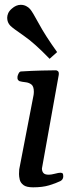

<svg xmlns="http://www.w3.org/2000/svg" viewBox="-20 -783 337 809"><path d="M119.6 6.3Q91.3 6.3 78.9 -3.2Q66.4 -12.7 63.2 -25.9Q60.1 -39.1 60.1 -49.8Q60.1 -62.5 61 -69.3L121.6 -383.3Q122.1 -387.2 122.3 -390.4Q122.6 -393.6 122.6 -396.5Q122.6 -419.4 112.1 -427.2Q101.6 -435.1 87.4 -436.5Q73.2 -438 62.5 -440.9Q57.6 -443.4 55.2 -447.3Q52.7 -451.2 53.7 -460.4Q54.7 -466.3 58.6 -473.9Q62.5 -481.4 68.4 -481.9Q116.2 -484.9 155.8 -485.8Q195.3 -486.8 215.8 -486.8Q219.7 -486.8 224.4 -482.9Q229 -479 227.5 -467.3L156.7 -73.2Q156.7 -61.5 162.8 -54.2Q168.9 -46.9 185.5 -46.9Q195.8 -46.9 211.4 -51Q227.1 -55.2 234.4 -55.2Q238.8 -55.2 242.7 -53.2Q246.6 -51.3 246.6 -40.5Q246.6 -26.4 234.4 -20Q215.3 -10.7 187.3 -2.2Q159.2 6.3 119.6 6.3ZM189 -535.2Q124.5 -602.1 79.6 -632.8Q34.7 -663.6 23.9 -674.3Q10.3 -688 10.3 -708Q10.3 -717.3 14.6 -727.3Q19 -737.3 29.8 -746.6Q47.9 -762.7 67.4 -762.7Q79.6 -762.7 89.8 -757.6Q100.1 -752.4 106.4 -745.1Q116.2 -734.4 143.6 -683.6Q170.9 -632.8 220.7 -563.5Z"/></svg>

Font: Gelasio
Style: Italic
Weight: 400
Italic angle: -8.5°
Designer: Eben Sorkin
Foundry: Eben Sorkin
Version: Version 1.008